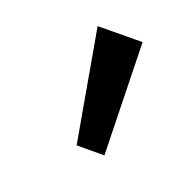

<svg xmlns="http://www.w3.org/2000/svg" viewBox="-60 -926 459 459"><g transform="rotate(-45 169.5 -697.0)"><path d="M339 -709 83 -582 53 -646 290 -812Z"/></g></svg>

Font: Pathway Extreme 28pt
Style: Bold Italic
Weight: 700
Italic angle: -8°
Designer: Eduardo Rodriguez Tunni
Foundry: Eduardo Rodriguez Tunni
Version: Version 1.001;gftools[0.9.26]